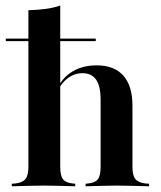

<svg xmlns="http://www.w3.org/2000/svg" viewBox="-21 -651 561 671"><path d="M133.9 -2.4Q107.3 -2.4 81.5 -1.6Q55.6 -0.8 20.2 0V-8.9L32.3 -9.7Q58.1 -12.9 68.1 -25.4Q78.2 -37.9 78.2 -67.7V-208.1H189.5V-67.7Q189.5 -37.1 199.2 -24.6Q208.9 -12.1 233.9 -9.7L241.9 -8.9V0Q208.1 -0.8 183.9 -1.6Q159.7 -2.4 133.9 -2.4ZM330.6 -208.1V-303.2Q330.6 -350 314.9 -372.6Q299.2 -395.2 266.9 -395.2Q235.5 -395.2 209.7 -372.6Q183.9 -350 165.3 -301.6L162.9 -305.6Q183.9 -366.9 222.6 -394.8Q261.3 -422.6 316.9 -422.6Q378.2 -422.6 410.1 -386.7Q441.9 -350.8 441.9 -281.5V-208.1ZM386.3 -2.4Q361.3 -2.4 336.7 -1.6Q312.1 -0.8 278.2 0V-8.9L286.3 -9.7Q311.3 -12.1 321 -24.6Q330.6 -37.1 330.6 -67.7V-208.1H441.9V-67.7Q441.9 -37.9 452 -25.4Q462.1 -12.9 487.9 -9.7L500 -8.9V0Q464.5 -0.8 438.7 -1.6Q412.9 -2.4 386.3 -2.4ZM78.2 -208.1V-615.3Q110.5 -616.1 137.9 -619.8Q165.3 -623.4 189.5 -631.5V-208.1ZM-0.8 -507.3V-516.1H313.7V-507.3Z"/></svg>

Font: Playfair 144pt SemiCondensed
Style: Bold
Weight: 700
Width: 4
Designer: Claus Eggers Sørensen
Foundry: Claus Eggers Sørensen
Version: Version 2.203